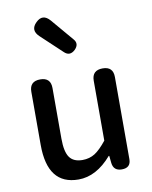

<svg xmlns="http://www.w3.org/2000/svg" viewBox="-95 -943 811 1027"><g transform="rotate(-10 310.0 -430.0)"><path d="M248 13Q80 13 80 -204V-493Q80 -550 138 -550Q195 -550 195 -493V-218Q195 -147 216.5 -116.5Q238 -86 287 -86Q325 -86 355 -105Q384 -124 419 -168V-493Q419 -550 477 -550Q534 -550 534 -493V-275V-47Q534 0 485 0Q440 0 435 -44L431 -83H428Q345 13 248 13ZM289 -671 175 -778Q133 -817 172 -855Q211 -894 249 -850L294 -797L351 -730Q376 -702 347 -673Q317 -645 289 -671Z"/></g></svg>

Font: GenSenRounded JP M
Style: Regular
Weight: 500
Version: Version 1.501;PS 1;hotconv 16.6.51;makeotf.lib2.5.65220